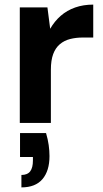

<svg xmlns="http://www.w3.org/2000/svg" viewBox="-20 -534 447 834"><path d="M66 0V-502H186L198 -409Q217 -442 244 -465.5Q271 -489 306.5 -501.5Q342 -514 385 -514V-371H340Q310 -371 284.5 -364.5Q259 -358 240 -342Q221 -326 211 -299Q201 -272 201 -231V0ZM73 280V226Q99 226 111 210.5Q123 195 123 163V148H67V44H180Q188 71 191.5 96Q195 121 195 144Q195 208 164.5 244Q134 280 73 280Z"/></svg>

Font: DM Sans 16pt
Style: Bold
Weight: 700
Version: Version 4.004;gftools[0.9.30]